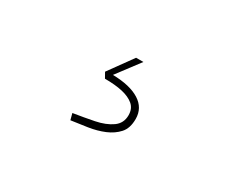

<svg xmlns="http://www.w3.org/2000/svg" viewBox="-51 -137 601 501"><g transform="rotate(30 250.0 113.5)"><path d="M180 227 175 208Q207 203 237 197Q267 191 286 177.5Q305 164 305 140Q305 120 292 109Q279 98 257 93Q235 88 204 88L195 72L247 0H269L217 69Q269 70 297.5 88Q326 106 326 139Q326 167 312 182.5Q298 198 276.5 207Q255 216 229 220Q203 224 180 227Z"/></g></svg>

Font: Lexend Giga Thin
Style: Regular
Weight: 250
Version: Version 1.007